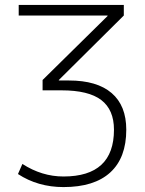

<svg xmlns="http://www.w3.org/2000/svg" viewBox="-20 -750 591 780"><path d="M56 -687V-730H483V-687L219 -425V-423H260Q374 -423 433.5 -372Q493 -321 493 -223Q493 -109 428 -49.5Q363 10 238 10Q134 10 53 -43L71 -84Q150 -33 238 -33Q443 -33 443 -223Q443 -304 391.5 -343.5Q340 -383 230 -383H153V-425L417 -685V-687Z"/></svg>

Font: M PLUS 1p Light
Style: Regular
Weight: 300
Version: Version 1.061